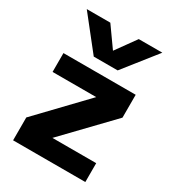

<svg xmlns="http://www.w3.org/2000/svg" viewBox="-180 -850 863 953"><g transform="rotate(30 251.0 -373.5)"><path d="M320 -560H183L35 -747H170L251 -633L333 -747H468ZM44 -500H458V-369L207 -108H458V0H44V-131L294 -392H44Z"/></g></svg>

Font: Overused Grotesk
Style: Bold
Weight: 700
Version: Version 0.003